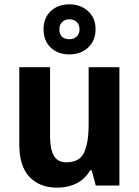

<svg xmlns="http://www.w3.org/2000/svg" viewBox="-20 -949 642 886"><path d="M531 -639V-93H422L403 -163H396Q372 -122 332.5 -102.5Q293 -83 245 -83Q163 -83 116 -132.5Q69 -182 69 -283V-639H211V-320Q211 -261 228.5 -230.5Q246 -200 286 -200Q347 -200 368 -245Q389 -290 389 -374V-639ZM300 -698Q247 -698 214 -729.5Q181 -761 181 -814Q181 -866 214 -897.5Q247 -929 300 -929Q352 -929 386.5 -897.5Q421 -866 421 -815Q421 -762 387 -730Q353 -698 300 -698ZM300 -768Q320 -768 333.5 -780Q347 -792 347 -814Q347 -835 334 -847.5Q321 -860 300 -860Q280 -860 267 -847.5Q254 -835 254 -814Q254 -792 265.5 -780Q277 -768 300 -768Z"/></svg>

Font: Noto Sans Telugu UI SemiCondensed
Style: Bold
Weight: 700
Width: 4
Designer: Jelle Bosma - Monotype Design Team
Foundry: Monotype Imaging Inc.
Version: Version 2.005; ttfautohint (v1.8.4.7-5d5b)